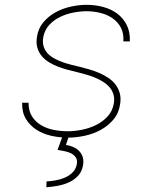

<svg xmlns="http://www.w3.org/2000/svg" viewBox="-20 -558 627 792"><path d="M449.2 -129.4Q453.1 -150.9 448.2 -167.7Q443.4 -184.6 432.1 -197.8Q420.9 -210.9 404.8 -220.9Q388.7 -231 370.8 -238.3Q353 -245.6 334.5 -250.7Q315.9 -255.9 300.3 -259.8Q281.2 -264.2 260.3 -269.8Q239.3 -275.4 219.5 -283Q199.7 -290.5 182.1 -301.3Q164.6 -312 152.3 -326.7Q140.1 -341.3 134.3 -360.6Q128.4 -379.9 132.3 -404.8Q137.2 -439.9 158.2 -465.3Q179.2 -490.7 208.3 -506.8Q237.3 -522.9 271.2 -530.5Q305.2 -538.1 336.9 -538.1Q372.6 -538.1 405.5 -529.3Q438.5 -520.5 463.4 -502Q488.3 -483.4 502.7 -455.1Q517.1 -426.8 515.6 -387.2H488.8Q491.2 -419.9 478.8 -443.6Q466.3 -467.3 444.6 -482.4Q422.9 -497.6 394.5 -504.6Q366.2 -511.7 337.4 -511.7Q311.5 -511.7 282.5 -506.1Q253.4 -500.5 227.8 -488Q202.1 -475.6 183.3 -455.3Q164.6 -435.1 158.7 -405.8Q154.8 -383.8 159.7 -367.4Q164.6 -351.1 175.8 -338.6Q187 -326.2 203.1 -317.4Q219.2 -308.6 237.3 -302Q255.4 -295.4 273.7 -291Q292 -286.6 307.6 -282.7Q327.1 -277.8 348.4 -271.7Q369.6 -265.6 389.4 -257.1Q409.2 -248.5 426.8 -236.8Q444.3 -225.1 456.3 -209.5Q468.3 -193.8 473.9 -174.1Q479.5 -154.3 475.6 -128.9Q470.2 -91.3 448.2 -65.2Q426.3 -39.1 395.5 -22.2Q364.7 -5.4 328.9 2.2Q293 9.8 260.3 9.8Q225.6 9.8 191.7 2.2Q157.7 -5.4 130.6 -22.7Q103.5 -40 86.9 -67.4Q70.3 -94.7 71.3 -134.3H97.7Q97.7 -100.6 112.1 -77.9Q126.5 -55.2 149.7 -41.5Q172.9 -27.8 201.7 -22.2Q230.5 -16.6 259.8 -16.6Q287.1 -16.6 317.9 -22.7Q348.6 -28.8 376 -42.2Q403.3 -55.7 423.3 -77.1Q443.4 -98.6 449.2 -129.4ZM264.6 2 252 39.6Q268.6 42.5 282.7 48.8Q296.9 55.2 306.6 65.2Q316.4 75.2 321 89.4Q325.7 103.5 322.8 122.1Q318.8 148.4 303.2 165.8Q287.6 183.1 265.9 193.4Q244.1 203.6 219 208.3Q193.8 212.9 171.4 214.4L171.9 190.4Q189 189.5 209 186Q229 182.6 246.8 175Q264.6 167.5 278.3 154.5Q292 141.6 296.4 121.6Q300.3 103.5 293.2 92.3Q286.1 81.1 273.7 74.7Q261.2 68.4 245.8 65.4Q230.5 62.5 217.3 60.5L238.8 2Z"/></svg>

Font: Roboto Mono Thin
Style: Italic
Weight: 250
Designer: Google
Version: Version 2.000985; 2015; ttfautohint (v1.3)